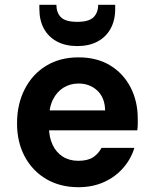

<svg xmlns="http://www.w3.org/2000/svg" viewBox="-20 -768 641 800"><path d="M307 12Q231 12 173.5 -21.5Q116 -55 83.5 -115Q51 -175 51 -254Q51 -334 83 -396.5Q115 -459 172.5 -494Q230 -529 307 -529Q384 -529 439 -495.5Q494 -462 524 -404Q554 -346 554 -273Q554 -263 554 -251Q554 -239 552 -225H148V-308H418Q417 -361 385.5 -390.5Q354 -420 307 -420Q273 -420 245 -403Q217 -386 200.5 -353Q184 -320 184 -269V-240Q184 -197 199 -165Q214 -133 241.5 -115.5Q269 -98 306 -98Q345 -98 367.5 -112.5Q390 -127 403 -152H540Q526 -106 493.5 -68.5Q461 -31 413.5 -9.5Q366 12 307 12ZM302 -576Q253 -576 217.5 -595Q182 -614 163 -648.5Q144 -683 144 -731V-748H215Q215 -715 234 -696Q253 -677 302 -677Q350 -677 369.5 -696Q389 -715 389 -748H460V-731Q460 -683 440.5 -648Q421 -613 385.5 -594.5Q350 -576 302 -576Z"/></svg>

Font: DM Sans 11pt
Style: Bold
Weight: 700
Version: Version 4.004;gftools[0.9.30]